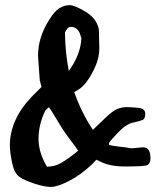

<svg xmlns="http://www.w3.org/2000/svg" viewBox="-20 -696 630 752"><path d="M540 -119.1Q569.3 -119.1 569.3 -76.7Q569.3 -50.8 550.3 -47.4Q531.2 -43.9 470.2 -43.9Q409.2 -43.9 372.1 -63.5L357.4 -70.3L339.8 -51.8Q295.9 -10.7 250.5 12.7Q205.1 36.1 179.2 36.1Q153.3 36.1 113.8 22.9Q74.2 9.8 54.7 -4.4Q35.2 -18.6 26.9 -60.1Q18.6 -101.6 18.6 -126Q18.6 -228.5 106.4 -319.3L142.6 -355.5L135.7 -381.8L128.9 -477.5Q128.9 -549.3 172.4 -618.2Q193.4 -651.9 212.4 -663.8Q231.4 -675.8 252 -675.8Q272.5 -675.8 315.4 -649.9Q358.4 -624 367.2 -581.1L369.1 -505.9Q369.1 -469.7 351.6 -431.6Q320.8 -364.7 285.2 -343.8Q275.9 -338.4 271 -335.4Q297.9 -256.3 343.8 -187.5Q356.9 -199.7 389.4 -231.2Q421.9 -262.7 439.9 -269.5Q458 -276.4 474.6 -276.4Q491.2 -276.4 520 -273.9Q548.8 -271.5 548.8 -251Q548.8 -230.5 538.3 -226.1Q527.8 -221.7 500.7 -215.8Q473.6 -210 441.2 -175.8Q408.7 -141.6 407.5 -136.2Q406.2 -130.9 406.7 -129.4Q415 -125 447.3 -121.6Q479.5 -118.2 485.1 -116.7Q490.7 -115.2 497.1 -115.2ZM249.5 -418Q295.9 -482.4 298.8 -546.4L292 -566.9Q281.2 -590.8 256.8 -590.8Q252.4 -590.8 247.8 -587.9Q243.2 -585 234.4 -569.3Q235.4 -490.2 249.5 -418ZM286.1 -106Q278.8 -117.2 253.2 -150.9Q227.5 -184.6 203.9 -225.1Q180.2 -265.6 171.4 -275.9Q166 -272 157.2 -262.7Q130.9 -207.5 130.9 -152.8Q130.9 -98.1 164.1 -43Q191.4 -43.9 210.4 -53.2Q229.5 -62.5 253.9 -80.6Q278.3 -98.6 286.1 -106Z"/></svg>

Font: Drukaatie burti
Style: Demi
Weight: 600
Version: Version 0.14